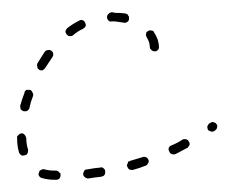

<svg xmlns="http://www.w3.org/2000/svg" viewBox="-20 -284 375 314"><path d="M69 10H72Q75 10 77 8Q79 6 79 3Q79 1 79 0Q78 -1 77 -2Q76 -3 75 -4Q73 -5 72 -5H69Q60 -5 53 -7Q50 -8 47 -6Q44 -5 44 -2Q43 -1 43 1Q43 2 44 4Q45 5 46 6Q47 7 48 7Q58 10 69 10ZM149 4Q150 3 151 2Q152 0 152 -1Q152 -2 152 -4Q152 -7 149 -9Q147 -11 144 -10Q133 -9 123 -7Q119 -7 118 -5Q116 -2 116 1Q116 2 117 4Q118 5 119 6Q120 7 121 7Q123 8 124 8Q135 6 146 5Q147 4 149 4ZM222 -17Q224 -19 223 -22Q222 -25 219 -27Q216 -28 213 -27Q203 -24 193 -21Q192 -20 190 -20Q189 -19 189 -17Q188 -16 188 -15Q187 -13 188 -12Q189 -9 191 -7Q194 -6 197 -6Q208 -9 218 -13Q221 -14 222 -17ZM15 -30Q17 -29 20 -30Q23 -30 25 -33Q26 -36 26 -39Q23 -48 23 -58Q22 -62 20 -64Q18 -66 15 -66Q13 -65 12 -65Q11 -64 10 -63Q9 -62 8 -61Q8 -59 8 -58Q8 -45 11 -35Q12 -32 15 -30ZM288 -44Q289 -45 290 -47Q290 -48 290 -50Q290 -51 289 -52Q288 -55 285 -56Q282 -57 279 -56Q270 -50 260 -46Q257 -45 256 -42Q255 -39 257 -36Q258 -33 261 -32Q264 -31 267 -32Q277 -37 286 -42Q288 -43 288 -44ZM335 -76Q336 -79 334 -81Q333 -83 332 -83Q331 -84 329 -84Q328 -85 326 -84Q325 -84 324 -83L322 -82Q320 -80 319 -77Q319 -74 320 -72Q321 -70 323 -70Q324 -69 325 -69Q327 -68 328 -69Q330 -69 331 -70L332 -71Q335 -73 335 -76ZM14 -105Q16 -103 19 -102Q20 -102 22 -102Q23 -102 25 -103Q26 -104 27 -105Q28 -106 28 -107Q30 -117 34 -127Q35 -130 33 -133Q32 -136 29 -137Q28 -137 26 -137Q25 -137 23 -137Q22 -136 21 -135Q20 -134 20 -132Q16 -122 13 -111Q13 -108 14 -105ZM41 -175Q41 -172 44 -170Q45 -169 47 -169Q48 -169 50 -169Q51 -170 52 -171Q54 -172 54 -173Q60 -182 66 -191Q66 -192 67 -193Q67 -195 67 -196Q67 -198 66 -199Q65 -200 64 -201Q61 -203 58 -202Q55 -202 53 -199Q47 -190 41 -180Q40 -178 41 -175ZM232 -231Q231 -234 228 -234Q224 -235 222 -233Q219 -232 219 -229Q218 -226 220 -223Q223 -218 224 -214Q225 -210 225 -207Q225 -204 228 -202Q230 -200 233 -200Q236 -200 238 -202Q240 -204 240 -207Q240 -212 238 -219Q236 -225 232 -231ZM87 -233Q87 -230 89 -228Q89 -227 91 -226Q92 -225 93 -225Q95 -225 96 -225Q98 -225 99 -226Q107 -233 116 -237Q119 -239 120 -241Q121 -244 119 -247Q118 -250 115 -251Q112 -252 109 -250Q99 -245 90 -238Q88 -236 87 -233ZM162 -264Q159 -263 157 -261Q155 -259 155 -256Q155 -253 157 -251Q159 -248 163 -249Q165 -249 168 -249Q175 -248 182 -247Q185 -246 188 -248Q191 -250 191 -253Q191 -254 191 -256Q191 -257 190 -258Q189 -260 188 -261Q187 -261 185 -262Q177 -263 168 -263Q165 -264 162 -264Z"/></svg>

Font: FRB American Cursive Dashed Extralight
Style: Italic
Weight: 200
Italic angle: -25°
Version: Version 2.0;Modular Font Editor K font №1